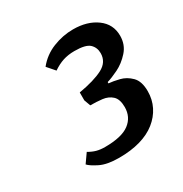

<svg xmlns="http://www.w3.org/2000/svg" viewBox="-96 -793 480 503"><g transform="rotate(-30 144.0 -541.0)"><path d="M126 -365Q90 -365 69 -375.5Q48 -386 41 -394L60 -421Q72 -414 83 -411Q94 -408 108 -408Q159 -408 182 -425.5Q205 -443 205 -473Q205 -497 193.5 -507.5Q182 -518 165 -520Q148 -522 129 -522L122 -541V-565Q169 -573 195 -586.5Q221 -600 221 -627Q221 -644 209.5 -655Q198 -666 164 -666Q145 -666 129.5 -661Q114 -656 98 -645L78 -668Q98 -693 128 -705Q158 -717 189 -717Q232 -717 260 -696.5Q288 -676 288 -641Q288 -614 271 -595Q254 -576 233.5 -566Q213 -556 199 -552V-548Q212 -547 230.5 -542.5Q249 -538 263.5 -523.5Q278 -509 278 -479Q278 -454 267.5 -433Q257 -412 237.5 -396.5Q218 -381 190 -373Q162 -365 126 -365Z"/></g></svg>

Font: Faustina
Style: Italic
Weight: 400
Italic angle: -8°
Designer: Alfonso Garcia
Foundry: http://www.omnibus-type.com
Version: Version 1.200